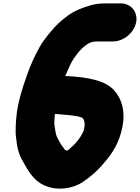

<svg xmlns="http://www.w3.org/2000/svg" viewBox="-20 -799 820 1126"><path d="M302 -130C306.1 -130.7 310.1 -130.7 314 -130C354.3 -127.1 398.1 -123.3 434.4 -117C444.4 -113.7 463.9 -111.8 466.6 -103C475.6 -95 475.3 -77.5 477 -65L470.6 -33C469.5 -31 468.9 -29.3 468.6 -28C451.4 10.1 424.7 42.7 395.6 67C390.3 72.2 382.7 79.6 375.2 84H373.2C368 84 365 81 361 80C354.6 69.4 347.8 62.3 339.8 51C331.1 37.7 322.8 19.6 315.6 7C305.8 -10.8 302.6 -45.7 298.8 -69C298 -84.2 300.6 -113.9 302 -130ZM778.3 -667.5C790.3 -727.9 749.1 -779 688.5 -779H593.5C561.4 -779 534.7 -775 504.9 -766C450 -749.7 403.1 -729.5 361.8 -695C313.8 -659 271.7 -609.9 234.4 -558C205.9 -517.2 175.2 -453.8 154.3 -402C127.2 -329.1 101.4 -257.4 85.1 -176C81.3 -156.7 78.4 -137.3 76.6 -118C72.6 -85.5 69.4 -18 74 5C78.5 57.6 89.6 108 113.1 145C127.8 171.8 143.6 200.7 162.3 224C191.4 264.2 232.5 294 296.1 305C361.4 313 416.3 298.7 461.9 271C510.2 238.5 554 201.3 591.1 155C639 101.3 679.6 36.8 697.6 -53C716.8 -149.3 693 -218.7 652.1 -266C598.4 -329 494.2 -345.4 373.5 -353H362.5C376.3 -383.7 395.3 -431.4 413.2 -457L440.4 -493C448.2 -501.7 454.6 -508.7 459.6 -514C478.6 -531.1 506.1 -555 536.8 -555C540.9 -555.7 545 -556 549 -556H644C704.5 -556 766.2 -607.1 778.3 -667.5Z"/></svg>

Font: Smoothie
Style: BlkIt
Weight: 900
Foundry: Cannot Into Space Fonts
Version: Version 0.8